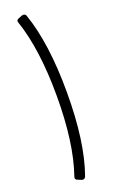

<svg xmlns="http://www.w3.org/2000/svg" viewBox="-146 -723 477 809"><g transform="rotate(-20 92.0 -318.5)"><path d="M89.8 -678.7Q138.7 -537.6 138.7 -318.4Q138.7 -97.2 89.8 40Q85.9 50.8 76.7 50.8Q72.8 50.8 70.8 49.8L55.2 43.5Q45.4 40.5 45.4 31.7Q45.4 30.8 46.1 28.6Q46.9 26.4 46.9 25.4Q93.3 -108.9 93.3 -318.4Q93.3 -526.9 46.9 -664.1Q45.4 -668 45.4 -669.9Q45.4 -676.8 55.2 -680.7L70.8 -687Q74.7 -688 76.7 -688Q86.4 -688 89.8 -678.7Z"/></g></svg>

Font: GOSTRUS
Style: type A
Weight: 200
Designer: Юрий и Татьяна Кривогуз
Version: Version 01.0